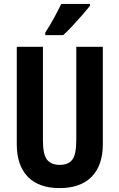

<svg xmlns="http://www.w3.org/2000/svg" viewBox="-20 -1005 611 984"><path d="M507 -266Q507 -158 450 -99.5Q393 -41 285 -41Q179 -41 122.5 -99Q66 -157 66 -267V-765H200V-287Q200 -211 222 -185.5Q244 -160 286 -160Q330 -160 350.5 -186.5Q371 -213 371 -288V-765H507ZM441 -975Q427 -957 403.5 -930Q380 -903 353.5 -874.5Q327 -846 304 -825H212V-838Q238 -878 258 -915Q278 -952 294 -985H441Z"/></svg>

Font: Noto Sans Tamil UI ExtraCondensed
Style: Bold
Weight: 700
Width: 2
Designer: Jelle Bosma - Monotype Design Team
Foundry: Monotype Imaging Inc.
Version: Version 2.004; ttfautohint (v1.8.4.7-5d5b)